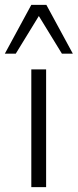

<svg xmlns="http://www.w3.org/2000/svg" viewBox="-49 -771 320 791"><path d="M80 0V-485H141V0ZM-29 -550 80 -751H142L251 -550H206L111 -705L16 -550Z"/></svg>

Font: Nunito Sans Light
Style: Regular
Weight: 300
Designer: Vernon Adams
Foundry: Vernon Adams
Version: Version 3.101; ttfautohint (v1.8.4.7-5d5b);gftools[0.9.27]